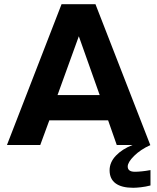

<svg xmlns="http://www.w3.org/2000/svg" viewBox="-20 -688 746 911"><path d="M13 0ZM13 0 272 -668H433L693 0H534L493 -117H214L171 0ZM253 -237H453L354 -516ZM612 203Q557 203 528.5 182Q500 161 500 120Q500 82 530 50.5Q560 19 609 0H694Q646 22 616 52Q586 82 586 102Q586 127 620 127Q633 127 653 125Q673 123 694 119V192Q671 198 648.5 200.5Q626 203 612 203Z"/></svg>

Font: Gantari
Style: Bold
Weight: 700
Designer: Anugrah Pasau
Foundry: Lafontype
Version: Version 1.000; ttfautohint (v1.6)